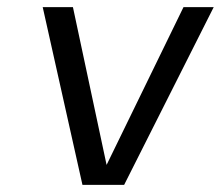

<svg xmlns="http://www.w3.org/2000/svg" viewBox="-20 -520 621 540"><path d="M279.8 -56.2 496.1 -500H581.1L329.1 0H211.9L100.1 -500H185.1Z"/></svg>

Font: Fivo Sans
Style: Italic
Weight: 400
Designer: Alexander Slobzheninov
Foundry: Alexander Slobzheninov
Version: 1.0